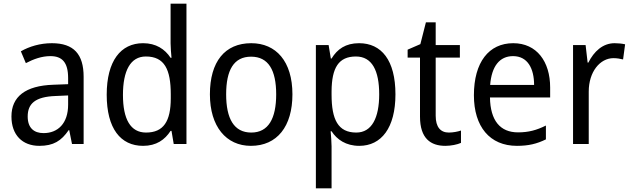

<svg xmlns="http://www.w3.org/2000/svg" viewBox="-20 -780 3419 1040"><path d="M261 -546C197 -546 138 -528 93 -502L120 -438C162 -460 206 -476 253 -476C316 -476 349 -443 349 -357V-324L269 -321C117 -316 42 -256 42 -149C42 -49 101 10 193 10C270 10 312 -17 352 -75H355L370 0H433V-364C433 -486 380 -546 261 -546ZM281 -260 349 -263V-213C349 -111 293 -59 216 -59C164 -59 130 -87 130 -149C130 -218 170 -256 281 -260Z M755 10C827 10 873 -23 904 -71H909L921 0H990V-760H904V-545C904 -524 907 -489 909 -467H904C873 -514 825 -546 755 -546C634 -546 558 -450 558 -267C558 -84 633 10 755 10ZM771 -62C687 -62 646 -134 646 -266C646 -396 686 -474 770 -474C871 -474 905 -404 905 -269V-248C905 -123 866 -62 771 -62Z M1564 -269C1564 -448 1475 -546 1341 -546C1198 -546 1117 -446 1117 -269C1117 -95 1205 10 1339 10C1481 10 1564 -95 1564 -269ZM1205 -269C1205 -400 1246 -473 1340 -473C1434 -473 1476 -400 1476 -269C1476 -138 1434 -62 1341 -62C1247 -62 1205 -138 1205 -269Z M1925 -546C1852 -546 1807 -514 1776 -463H1772L1760 -536H1691V240H1776V13C1776 -11 1773 -45 1771 -69H1776C1805 -24 1854 10 1926 10C2046 10 2122 -88 2122 -269C2122 -454 2046 -546 1925 -546ZM1908 -474C1995 -474 2034 -398 2034 -269C2034 -142 1994 -62 1910 -62C1811 -62 1776 -132 1776 -268V-286C1777 -413 1814 -474 1908 -474Z M2411 -62C2366 -62 2340 -92 2340 -153V-468H2471V-536H2340V-659H2287L2257 -541L2188 -511V-468H2255V-148C2255 -30 2313 10 2392 10C2423 10 2457 3 2477 -6V-73C2460 -67 2434 -62 2411 -62Z M2760 -546C2628 -546 2547 -443 2547 -264C2547 -94 2633 10 2780 10C2843 10 2888 -1 2937 -25V-100C2887 -75 2843 -63 2786 -63C2689 -63 2636 -127 2634 -252H2960V-306C2960 -447 2887 -546 2760 -546ZM2759 -476C2838 -476 2873 -409 2873 -320H2635C2643 -421 2686 -476 2759 -476Z M3309 -546C3245 -546 3197 -501 3167 -441H3163L3152 -536H3084V0H3169V-284C3169 -391 3230 -465 3303 -465C3320 -465 3340 -462 3355 -458L3366 -540C3349 -544 3328 -546 3309 -546Z"/></svg>

Font: Noto Sans Gujarati UI SemiCondensed
Style: Regular
Weight: 400
Width: 4
Designer: Jelle Bosma - Monotype Design Team, Universal Thirst
Foundry: Monotype Imaging Inc.
Version: Version 2.106